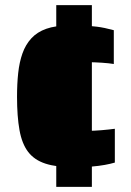

<svg xmlns="http://www.w3.org/2000/svg" viewBox="-20 -716 509 744"><path d="M264 -68Q199 -68 156 -82Q113 -96 89 -127.5Q65 -159 55.5 -212Q46 -265 46 -341Q46 -391 50.5 -433Q55 -475 67 -509Q79 -543 101.5 -567.5Q124 -592 159.5 -604.5Q195 -617 246 -617Q276 -617 302 -616.5Q328 -616 356 -612.5Q384 -609 421 -599V-468Q404 -471 374.5 -473Q345 -475 319 -475Q291 -475 274.5 -470Q258 -465 249.5 -451.5Q241 -438 238.5 -411.5Q236 -385 236 -342Q236 -299 238.5 -272.5Q241 -246 249.5 -232.5Q258 -219 274.5 -214Q291 -209 320 -209Q344 -209 373.5 -211.5Q403 -214 425 -217V-86Q408 -81 386 -77Q364 -73 335 -70.5Q306 -68 264 -68ZM198 8V-696H336V8Z"/></svg>

Font: Saira Thin ExtraBold
Style: Regular
Weight: 800
Version: Version 1.101